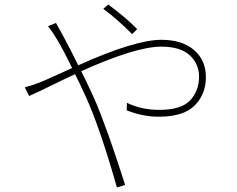

<svg xmlns="http://www.w3.org/2000/svg" viewBox="-20 -794 1040 844"><path d="M583 -666 561 -644Q493 -712 434 -755L456 -774Q538 -713 583 -666ZM191 -679 226 -693Q229 -687 256 -639Q290 -576 324 -507Q573 -619 690 -619Q780 -619 832.5 -574.5Q885 -530 885 -455Q885 -380 836 -330.5Q787 -281 678 -281Q607 -281 537 -309L538 -342Q602 -311 680 -311Q777 -311 816 -353Q855 -395 855 -457Q855 -513 814 -551Q773 -589 689 -589Q577 -589 337 -481Q349 -459 386 -379Q404 -340 420.5 -297.5Q437 -255 454 -207.5Q471 -160 481 -130Q491 -100 508.5 -47.5Q526 5 530 19L494 30Q419 -233 358 -367Q326 -437 310 -468Q275 -452 204.5 -417.5Q134 -383 108 -372L89 -410Q120 -418 153 -431Q173 -438 297 -495Q253 -585 228 -625Q213 -651 191 -679Z"/></svg>

Font: Noto Sans Korean Thin
Style: Regular
Weight: 250
Designer: Ryoko NISHIZUKA  (kana & ideographs); Paul D. Hunt (Latin, Greek & Cyrillic); Wenlong ZHANG  (bopomofo); Sandoll Communi
Foundry: Adobe Systems Incorporated
Version: Version 1.0001;PS 1;hotconv 1.0.78;makeotf.lib2.5.61930